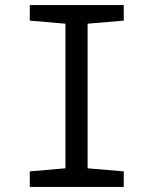

<svg xmlns="http://www.w3.org/2000/svg" viewBox="-20 -734 603 754"><path d="M97 0V-61L237 -73V-641L97 -653V-714H466V-653L324 -641V-73L466 -61V0Z"/></svg>

Font: Noto Sans Mono SemiCondensed
Style: Regular
Weight: 400
Width: 4
Designer: Monotype Design Team
Foundry: Monotype Imaging Inc.
Version: Version 2.014